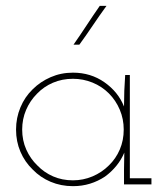

<svg xmlns="http://www.w3.org/2000/svg" viewBox="-20 -632 574 658"><path d="M499 0V-21H425V-375H409Q407 -348 406 -321Q405 -294 405 -267Q385 -317 338 -350Q291 -383 230 -383Q189 -383 153.5 -367.5Q118 -352 92 -326Q65 -300 50 -264Q35 -228 35 -188Q35 -147 50 -112Q65 -77 92 -51Q118 -24 153.5 -9Q189 6 230 6Q261 6 288.5 -2.5Q316 -11 340 -27Q362 -43 379 -64Q396 -85 406 -109Q406 -94 405.5 -80Q405 -66 405 -51V0ZM230 -362Q265 -362 297 -349Q329 -336 353 -312Q377 -288 390.5 -256Q404 -224 404 -188Q404 -151 390.5 -119.5Q377 -88 353 -65Q329 -41 297 -27.5Q265 -14 230 -14Q193 -14 162 -27.5Q131 -41 108 -65Q84 -88 70 -119.5Q56 -151 56 -188Q56 -224 69.5 -255.5Q83 -287 107 -311Q130 -335 161.5 -348.5Q193 -362 230 -362ZM252 -479Q276 -512 298.5 -545.5Q321 -579 345 -612H322Q299 -579 277 -545.5Q255 -512 232 -479Z"/></svg>

Font: Josefin Slab Thin ExtraLight
Style: Regular
Weight: 250
Version: Version 2.000